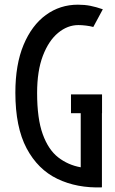

<svg xmlns="http://www.w3.org/2000/svg" viewBox="-20 -807 499 836"><path d="M423.8 8.8Q315.4 12.7 230.2 -28.1Q145 -68.8 95.9 -161.1Q46.9 -253.4 46.9 -403.3Q46.9 -525.9 82.5 -611.3Q118.2 -696.8 179.7 -741.7Q241.2 -786.6 319.3 -786.6Q348.6 -786.6 373.3 -781.7Q397.9 -776.9 427.7 -766.6L386.2 -689.5Q372.6 -693.4 354.5 -695.6Q336.4 -697.8 321.3 -697.8Q273.9 -697.8 232.9 -663.8Q191.9 -629.9 166.7 -564.2Q141.6 -498.5 141.6 -402.3Q141.6 -290.5 166 -222.9Q190.4 -155.3 233.4 -121.8Q276.4 -88.4 331.5 -78.6V-314H289.1V-396H424.3V-314H423.8Z"/></svg>

Font: Voltaire
Style: Regular
Weight: 400
Designer: Yvonne Schüttler, Eben Sorkin, Emma Marichal
Foundry: Sorkin Type Co.
Version: Version 1.010; ttfautohint (v1.8.4.7-5d5b)